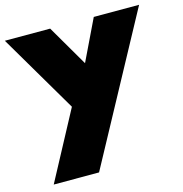

<svg xmlns="http://www.w3.org/2000/svg" viewBox="-148 -615 933 978"><g transform="rotate(-15 318.0 -126.0)"><path d="M15.5 260 207.5 -99 -35.5 -512H203.5L329.5 -296L433.5 -512H672.5L254.5 260Z"/></g></svg>

Font: Spartan Thin Black
Style: Regular
Weight: 900
Version: Version 1.004